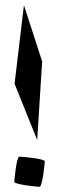

<svg xmlns="http://www.w3.org/2000/svg" viewBox="-20 -712 228 738"><path d="M35 -13C35 -3 122 6 132 6C143 6 152 -82 152 -92C152 -102 64 -110 54 -110C44 -110 35 -23 35 -13ZM36 -390 123 -174 142 -476 72 -692Z"/></svg>

Font: Crazy Punk
Style: Regular
Weight: 400
Version: Version 1